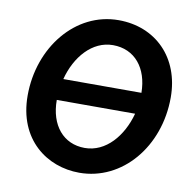

<svg xmlns="http://www.w3.org/2000/svg" viewBox="-81 -793 883 886"><g transform="rotate(10 361.0 -350.5)"><path d="M347 12C548 12 703 -172 703 -403C703 -590 578 -713 405 -713C202 -713 51 -523 51 -298C51 -91 196 12 347 12ZM352 -105C252 -105 187 -182 187 -301H554C525 -193 451 -105 352 -105ZM200 -401C228 -509 302 -595 399 -595C502 -595 565 -516 566 -401Z"/></g></svg>

Font: Fixel Text 20240404 SemiBold
Style: Italic
Weight: 600
Width: 4
Italic angle: -10°
Designer: AlfaBravo + MacPaw
Foundry: Kyrylo Tkachov, Marchela Mozhyna, Serhii Makarenko, Maria Weinstein, Zakhar Kryvoshyya
Version: Version 1.211;Glyphs 3.2 (3225)